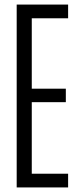

<svg xmlns="http://www.w3.org/2000/svg" viewBox="-20 -820 351 840"><path d="M53 0V-800H278V-740H119V-432H268V-373H119V-60H278V0Z"/></svg>

Font: Big Shoulders Display
Style: Regular
Weight: 400
Designer: Patric King
Foundry: XO Type Co
Version: Version 1.000; ttfautohint (v1.8.2)